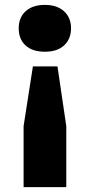

<svg xmlns="http://www.w3.org/2000/svg" viewBox="-20 -575 368 785"><path d="M163.5 -555Q213.5 -555 242 -528.8Q270.5 -502.5 270.5 -459.5Q270.5 -416 242.5 -389.8Q214.5 -363.5 163.5 -363.5Q112.5 -363.5 84.5 -389.2Q56.5 -415 56.5 -459.5Q56.5 -503.5 85 -529.2Q113.5 -555 163.5 -555ZM114.5 -303.5H215L251 -59.5V190H76.5V-59.5Z"/></svg>

Font: Encode Sans Expanded
Style: Bold
Weight: 700
Width: 7
Designer: Multiple Designers
Foundry: Impallari Type
Version: Version 3.000; ttfautohint (v1.8.3) -l 8 -r 50 -G 200 -x 14 